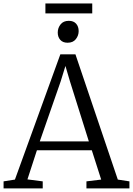

<svg xmlns="http://www.w3.org/2000/svg" viewBox="-24 -1054 744 1074"><path d="M59.5 -49.5 313.5 -750H398L635 -49.5L700 -39.5V0H459.5V-39.5L542 -49.5L489.5 -213.5H182.5L129.5 -50.5L215 -39.5V0H-4V-39.5ZM473 -263 367 -600 342 -685 315 -597.5 198.5 -263ZM353.5 -815Q327.5 -815 313.2 -831Q299 -847 299 -872Q299 -897.5 314.8 -917.5Q330.5 -937.5 360.5 -937.5H361.5Q387.5 -937.5 401.8 -921.5Q416 -905.5 416 -880Q416 -855 400.2 -835Q384.5 -815 354.5 -815ZM492 -1034.5V-979H230V-1034.5Z"/></svg>

Font: Merriweather 36pt Light
Style: Regular
Weight: 300
Designer: Eben Sorkin
Foundry: Eben Sorkin
Version: Version 2.100